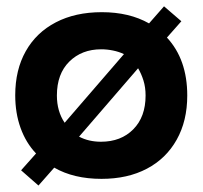

<svg xmlns="http://www.w3.org/2000/svg" viewBox="-20 -548 632 599"><path d="M100 30.8 45.8 -16.7 92.5 -69.2Q60.8 -102.5 44.2 -148.8Q27.5 -195 27.5 -250.8Q27.5 -330 60.4 -388.3Q93.3 -446.7 154.2 -478.3Q215 -510 297.5 -510Q383.3 -510 445 -475L491.7 -528.3L545.8 -481.7L500.8 -430.8Q564.2 -362.5 564.2 -250Q564.2 -170.8 531.2 -112.1Q498.3 -53.3 438.3 -21.7Q378.3 10 296.7 10Q210 10 149.2 -25ZM181.7 -165 366.7 -379.2Q350.8 -386.7 332.5 -390.4Q314.2 -394.2 295.8 -394.2Q235 -394.2 196.2 -355.8Q157.5 -317.5 157.5 -250Q157.5 -200.8 181.7 -165ZM295 -105.8Q357.5 -105.8 395.8 -144.6Q434.2 -183.3 434.2 -250Q434.2 -275.8 427.5 -297.1Q420.8 -318.3 410.8 -335L226.7 -121.7Q256.7 -105.8 295 -105.8Z"/></svg>

Font: Funnel Display Light
Style: Bold
Weight: 700
Version: Version 1.000